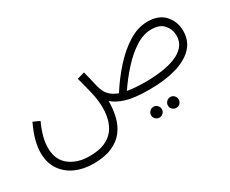

<svg xmlns="http://www.w3.org/2000/svg" viewBox="-92 -636 1383 1156"><g transform="rotate(-30 599.5 -58.5)"><path d="M285 231Q216 231 161 206Q106 181 73.5 133Q41 85 41 16Q41 -18 51.5 -63Q62 -108 92 -172L137 -152Q94 -59 94 11Q94 95 149 137.5Q204 180 287 180Q352 180 393.5 162Q435 144 458.5 113Q482 82 491.5 44.5Q501 7 501 -33Q501 -86 487.5 -143Q474 -200 458 -259L509 -274Q524 -217 530 -188Q536 -159 543 -141Q553 -113 573 -93Q593 -73 629 -60Q677 -136 736 -201.5Q795 -267 860 -307.5Q925 -348 992 -348Q1070 -348 1111 -302.5Q1152 -257 1152 -192Q1152 -123 1108 -77.5Q1064 -32 985 -9.5Q906 13 802 13Q696 13 638 -5.5Q580 -24 552 -51Q552 6 539.5 57Q527 108 497 147Q467 186 415 208.5Q363 231 285 231ZM989 -296Q934 -296 879 -261Q824 -226 772.5 -169.5Q721 -113 677 -48Q729 -39 807 -39Q864 -39 917 -46.5Q970 -54 1012 -71Q1054 -88 1078.5 -116.5Q1103 -145 1103 -188Q1103 -230 1075.5 -263Q1048 -296 989 -296ZM885 189Q869 189 858 178Q847 167 847 152Q847 137 858 125.5Q869 114 885 114Q901 114 911.5 125.5Q922 137 922 152Q922 167 911.5 178Q901 189 885 189ZM768 189Q752 189 741 178Q730 167 730 152Q730 137 741 125.5Q752 114 768 114Q783 114 794 125.5Q805 137 805 152Q805 167 794 178Q783 189 768 189Z"/></g></svg>

Font: Noto Sans Arabic UI SmCn Lt
Style: Regular
Weight: 300
Width: 4
Designer: Monotype Design Team, Nadine Chahine and Nizar Qandah
Foundry: Monotype Imaging Inc.
Version: Version 2.010; ttfautohint (v1.8.4.7-5d5b)